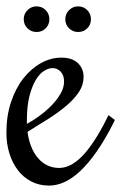

<svg xmlns="http://www.w3.org/2000/svg" viewBox="-41 -580 379 600"><path d="M144 -55.2Q161.1 -55.2 179 -64Q196.8 -72.8 215.1 -91.3Q233.4 -109.9 252.9 -139.4Q272.5 -168.9 293 -210L297.9 -220.2L317.9 -205.1L313 -194.8Q286.6 -142.6 260.5 -105.5Q234.4 -68.4 209.2 -44.9Q184.1 -21.5 159.7 -10.7Q135.3 0 112.8 0Q81.1 0 56.2 -13.2Q31.2 -26.4 14.2 -49.1Q-2.9 -71.8 -12 -101.8Q-21 -131.8 -21 -165Q-21 -217.8 -6.6 -261Q7.8 -304.2 32 -335Q56.2 -365.7 86.9 -382.8Q117.7 -399.9 150.9 -399.9Q184.6 -399.9 202.4 -382.8Q220.2 -365.7 220.2 -339.8Q220.2 -314.9 206.1 -293.2Q191.9 -271.5 167.7 -250.7Q143.6 -230 111.8 -209.7Q80.1 -189.5 44.9 -168Q48.3 -142.6 56.6 -121.8Q64.9 -101.1 77.6 -86.2Q90.3 -71.3 106.9 -63.2Q123.5 -55.2 144 -55.2ZM159.2 -325.2Q159.2 -344.7 148.7 -356Q138.2 -367.2 123 -367.2Q110.4 -367.2 96.2 -358.2Q82 -349.1 70.3 -329.3Q58.6 -309.6 50.8 -278.8Q43 -248 43 -204.1V-192.9Q59.6 -201.7 79.8 -216.1Q100.1 -230.5 117.7 -248Q135.3 -265.6 147.2 -285.4Q159.2 -305.2 159.2 -325.2ZM113.3 -520Q113.3 -502.9 101.8 -491.5Q90.3 -480 73.2 -480Q56.6 -480 44.9 -491.5Q33.2 -502.9 33.2 -520Q33.2 -536.6 44.9 -548.3Q56.6 -560.1 73.2 -560.1Q90.3 -560.1 101.8 -548.3Q113.3 -536.6 113.3 -520ZM243.2 -520Q243.2 -502.9 231.7 -491.5Q220.2 -480 203.1 -480Q186.5 -480 174.8 -491.5Q163.1 -502.9 163.1 -520Q163.1 -536.6 174.8 -548.3Q186.5 -560.1 203.1 -560.1Q220.2 -560.1 231.7 -548.3Q243.2 -536.6 243.2 -520Z"/></svg>

Font: Rochester
Style: Regular
Weight: 400
Version: Version 1.006